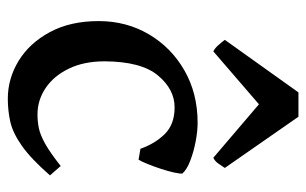

<svg xmlns="http://www.w3.org/2000/svg" viewBox="-166 -600 780 489"><g transform="rotate(90 224.5 -356.0)"><path d="M231.9 14.6Q180.7 14.6 135.5 -12.9Q90.3 -40.5 62.3 -92.5Q34.2 -144.5 34.2 -216.8Q34.2 -287.1 67.6 -344.2Q101.1 -401.4 159.7 -435.1Q218.3 -468.8 293 -468.8Q314.5 -468.8 340.3 -463.9Q366.2 -459 388.9 -450.4Q411.6 -441.9 422.4 -430.2Q423.3 -424.3 419.9 -408.9Q416.5 -393.6 410.4 -375Q404.3 -356.4 397.9 -340.8Q391.6 -325.2 387.2 -318.4L359.4 -323.2Q346.2 -360.8 321.5 -385.5Q296.9 -410.2 253.9 -410.2Q208 -410.2 172.6 -367.7Q137.2 -325.2 136.7 -231.9Q136.7 -179.2 155.3 -140.9Q173.8 -102.5 204.6 -81.8Q235.4 -61 272 -61Q290.5 -61 307.1 -64.5Q323.7 -67.9 346.2 -80.3Q368.7 -92.8 403.3 -120.1L427.2 -92.8Q384.8 -44.4 352.3 -21.5Q319.8 1.5 291.3 8.1Q262.7 14.6 231.9 14.6ZM111.3 -508.8Q103.5 -512.7 96.2 -520.8Q88.9 -528.8 82 -538.1L215.8 -725.6H277.8L408.2 -538.1Q402.3 -528.8 396.5 -520.8Q390.6 -512.7 382.3 -508.8L246.1 -625Z"/></g></svg>

Font: David Libre Medium
Style: Regular
Weight: 500
Designer: Ismar David, J. Victor Gaultney, Annie Olsen and Meir Sadan
Foundry: Monotype Imaging Inc. & SIL International
Version: Version 1.100; ttfautohint (v1.8.4.7-5d5b)